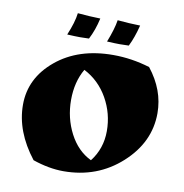

<svg xmlns="http://www.w3.org/2000/svg" viewBox="-79 -753 816 850"><g transform="rotate(10 329.0 -328.0)"><path d="M123 -3Q34 -117 34 -237Q34 -357 134 -440Q234 -523 390 -523Q473 -523 555 -498Q627 -407 627 -303Q627 -172 520 -75Q413 22 261 22Q196 22 123 -3ZM275 -436Q240 -376 240 -295Q240 -214 275.5 -145.5Q311 -77 373 -47Q420 -107 420 -186Q420 -265 381.5 -333Q343 -401 275 -436ZM271 -576 231 -575Q211 -575 173 -577Q198 -636 203 -678Q256 -673 305 -672Q293 -618 271 -576ZM450 -576 409 -575Q390 -575 352 -577Q376 -638 382 -678Q434 -673 484 -672Q470 -616 450 -576Z"/></g></svg>

Font: Ruslan Display
Style: Regular
Weight: 400
Version: Version 1.000